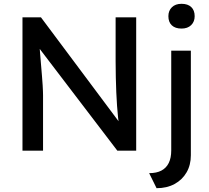

<svg xmlns="http://www.w3.org/2000/svg" viewBox="-20 -791 1098 1008"><path d="M98 0V-700H195L623 -127L607 -118Q603 -143 600 -172.5Q597 -202 594.5 -235.5Q592 -269 590.5 -306.5Q589 -344 588 -385Q587 -426 587 -470V-700H695V0H596L175 -552L186 -566Q191 -505 194.5 -462.5Q198 -420 200.5 -390.5Q203 -361 204 -342.5Q205 -324 205.5 -312Q206 -300 206 -291V0ZM763 118Q802 118 827.5 104.5Q853 91 866 64.5Q879 38 879 -1V-525H982V24Q982 75 959.5 114Q937 153 896.5 175Q856 197 802 197ZM864 -706Q864 -735 882.5 -753Q901 -771 933 -771Q966 -771 984 -754Q1002 -737 1002 -706Q1002 -677 983.5 -659Q965 -641 933 -641Q900 -641 882 -658Q864 -675 864 -706Z"/></svg>

Font: Mach
Style: Regular
Weight: 400
Version: Version 1.002